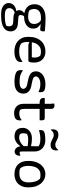

<svg xmlns="http://www.w3.org/2000/svg" viewBox="1167 -1983 1066 3440"><g transform="rotate(90 1700.0 -263.0)"><path d="M162 -72Q162 -91 168.5 -107.5Q175 -124 186.5 -138Q198 -152 214 -161V-177L283 -174Q265 -158 257 -137Q249 -116 249 -95Q249 -79 259 -70Q269 -61 292 -59L409 -50Q451 -48 480.5 -31Q510 -14 526 13Q542 40 542 74V83Q542 117 528 147Q514 177 481.5 200Q449 223 395 236.5Q341 250 262 250H231Q167 250 123.5 232Q80 214 57.5 184Q35 154 35 118V111Q35 76 53 47.5Q71 19 102.5 1Q134 -17 175 -20V-39L227 0Q193 8 170.5 22.5Q148 37 137 57Q126 77 126 103V110Q126 132 139.5 148.5Q153 165 180 174Q207 183 246 183H280Q331 183 367 177.5Q403 172 439 159Q446 148 448.5 134Q451 120 451 107V100Q451 75 435 55.5Q419 36 384 34L277 28Q240 25 214 10.5Q188 -4 175 -26.5Q162 -49 162 -72ZM321 -473 417 -476V-451Q450 -433 471 -403Q492 -373 492 -329V-322Q492 -273 464 -236.5Q436 -200 387.5 -180.5Q339 -161 278 -161Q212 -160 162 -181.5Q112 -203 84 -245Q56 -287 56 -346V-352Q56 -410 85 -453.5Q114 -497 169.5 -521.5Q225 -546 303 -546Q367 -546 421 -543Q475 -540 539 -533Q541 -529 541.5 -521.5Q542 -514 542 -507Q542 -482 535 -466Q528 -450 509 -450Q491 -450 466 -453.5Q441 -457 401 -460.5Q361 -464 297 -464Q223 -464 182 -433Q141 -402 141 -339V-333Q141 -317 147 -295.5Q153 -274 170 -253Q194 -243 219 -238.5Q244 -234 277 -234Q338 -234 373.5 -260.5Q409 -287 409 -339V-346Q409 -365 402 -388.5Q395 -412 376.5 -435Q358 -458 321 -473Z M899 -544Q964 -544 1009 -518Q1054 -492 1077.5 -446Q1101 -400 1101 -342V-338Q1101 -306 1097 -283.5Q1093 -261 1085 -249.5Q1077 -238 1065 -238H798Q779 -238 763.5 -243Q748 -248 738 -256L720 -246V-300H1006Q1008 -312 1009.5 -324Q1011 -336 1011 -348Q1011 -383 1003 -407Q995 -431 977 -451Q961 -458 945 -461Q929 -464 903 -464Q826 -464 779 -404.5Q732 -345 732 -227V-216Q732 -183 739 -156Q746 -129 761 -108Q788 -90 821 -82Q854 -74 902 -74Q939 -74 969.5 -79.5Q1000 -85 1028 -98Q1056 -111 1082 -131H1088Q1089 -125 1090 -118.5Q1091 -112 1091 -103Q1091 -80 1084.5 -64Q1078 -48 1066 -36Q1050 -20 1025 -9Q1000 2 968 7Q936 12 899 12Q844 12 797 -4Q750 -20 715 -51Q680 -82 660 -128Q640 -174 640 -233V-244Q640 -317 660 -373Q680 -429 715.5 -467Q751 -505 798 -524.5Q845 -544 899 -544Z M1452 -81Q1501 -81 1531 -94Q1561 -107 1572 -138Q1572 -159 1564 -174Q1556 -189 1538.5 -200Q1521 -211 1491 -217L1406 -235Q1352 -247 1319.5 -265Q1287 -283 1272.5 -310Q1258 -337 1258 -375Q1258 -410 1274 -441Q1290 -472 1320.5 -495Q1351 -518 1393.5 -531Q1436 -544 1490 -544Q1524 -544 1548.5 -540Q1573 -536 1589 -530Q1605 -524 1612 -516Q1620 -509 1624 -499Q1628 -489 1630.5 -476Q1633 -463 1633 -447Q1633 -441 1632 -434Q1631 -427 1629 -421H1623Q1602 -431 1582.5 -438.5Q1563 -446 1540 -449.5Q1517 -453 1484 -453Q1441 -453 1411 -441.5Q1381 -430 1365 -412.5Q1349 -395 1349 -375Q1349 -359 1356 -346.5Q1363 -334 1384.5 -324Q1406 -314 1449 -305L1523 -290Q1570 -281 1599 -261Q1628 -241 1642.5 -213Q1657 -185 1657 -151Q1657 -99 1633 -63Q1609 -27 1562.5 -8Q1516 11 1448 11Q1413 11 1383 8Q1353 5 1328.5 -1Q1304 -7 1286.5 -15Q1269 -23 1258 -34Q1247 -45 1241.5 -63Q1236 -81 1236 -106Q1236 -117 1237 -124.5Q1238 -132 1239 -138H1245Q1269 -121 1290.5 -110Q1312 -99 1335 -92.5Q1358 -86 1386 -83.5Q1414 -81 1452 -81Z M1736 -532H2092Q2118 -532 2127 -517.5Q2136 -503 2136 -472Q2136 -467 2135.5 -461Q2135 -455 2134.5 -450Q2134 -445 2133 -440H1822Q1797 -440 1780.5 -445Q1764 -450 1753.5 -459.5Q1743 -469 1739 -482.5Q1735 -496 1735 -515Q1735 -518 1735 -521Q1735 -524 1735.5 -527Q1736 -530 1736 -532ZM2134 -116Q2136 -109 2136.5 -102Q2137 -95 2137 -87Q2137 -65 2132 -47.5Q2127 -30 2116 -17Q2109 -9 2098.5 -2.5Q2088 4 2073.5 8Q2059 12 2041.5 14.5Q2024 17 2003 17Q1966 17 1936.5 5.5Q1907 -6 1885 -27.5Q1863 -49 1851.5 -80.5Q1840 -112 1840 -152Q1840 -207 1840 -262.5Q1840 -318 1840 -373Q1840 -428 1840 -483.5Q1840 -539 1840 -594Q1840 -620 1839 -646.5Q1838 -673 1834 -700Q1844 -703 1853.5 -704.5Q1863 -706 1872 -706Q1888 -706 1901.5 -700Q1915 -694 1923 -681.5Q1931 -669 1931 -650Q1931 -590 1931 -529.5Q1931 -469 1931 -409Q1931 -349 1931 -288.5Q1931 -228 1931 -168Q1931 -143 1934.5 -125Q1938 -107 1945 -92Q1958 -83 1973.5 -79Q1989 -75 2011 -75Q2035 -75 2055.5 -79.5Q2076 -84 2094 -93Q2112 -102 2128 -116Z M2694 -353Q2694 -326 2694 -299.5Q2694 -273 2694 -246Q2694 -219 2694 -192.5Q2694 -166 2694 -139Q2694 -124 2694.5 -112.5Q2695 -101 2697 -88Q2702 -85 2708 -83.5Q2714 -82 2720 -82Q2732 -82 2743 -85.5Q2754 -89 2763 -95H2769Q2769 -91 2769.5 -88Q2770 -85 2770 -80Q2770 -60 2763.5 -41.5Q2757 -23 2746 -12Q2736 -2 2724.5 3Q2713 8 2700 8Q2676 8 2657 -2Q2638 -12 2625 -30Q2612 -48 2605 -72Q2598 -96 2598 -122Q2598 -153 2598 -186Q2598 -219 2598 -243Q2598 -282 2599 -312Q2600 -342 2600.5 -368Q2601 -394 2601 -420Q2586 -432 2566.5 -439.5Q2547 -447 2523.5 -450Q2500 -453 2470 -453Q2441 -453 2414.5 -450Q2388 -447 2364.5 -442Q2341 -437 2319 -429H2313Q2312 -435 2311 -443Q2310 -451 2310 -458Q2310 -474 2314 -487.5Q2318 -501 2328 -511Q2338 -521 2360.5 -528Q2383 -535 2416 -538.5Q2449 -542 2489 -542Q2539 -542 2577 -527Q2615 -512 2641 -486Q2667 -460 2680.5 -426Q2694 -392 2694 -353ZM2367 -142Q2367 -106 2385.5 -89.5Q2404 -73 2445 -73Q2472 -73 2500.5 -83.5Q2529 -94 2558 -116Q2587 -138 2614 -174L2613 -95H2597Q2582 -69 2556.5 -44.5Q2531 -20 2496.5 -5Q2462 10 2422 10Q2375 10 2340.5 -7Q2306 -24 2288.5 -57Q2271 -90 2271 -138V-144Q2271 -176 2284.5 -204.5Q2298 -233 2323 -255Q2348 -277 2381.5 -289.5Q2415 -302 2456 -302Q2496 -302 2531.5 -298Q2567 -294 2592.5 -286.5Q2618 -279 2628 -272Q2634 -267 2637 -259.5Q2640 -252 2641.5 -242Q2643 -232 2643 -217Q2615 -224 2587 -227.5Q2559 -231 2531.5 -233Q2504 -235 2477 -235Q2444 -235 2420 -229Q2396 -223 2379 -212Q2374 -198 2370.5 -182Q2367 -166 2367 -145ZM2575 -721Q2601 -721 2621.5 -733Q2642 -745 2663 -773H2669Q2672 -768 2673 -761.5Q2674 -755 2674.5 -749Q2675 -743 2675 -737Q2675 -720 2672.5 -707Q2670 -694 2665 -685Q2656 -662 2635 -649Q2614 -636 2578 -636Q2548 -636 2524.5 -645Q2501 -654 2481 -665Q2461 -676 2441 -684.5Q2421 -693 2397 -693Q2371 -693 2351 -681Q2331 -669 2309 -641H2303Q2301 -647 2299.5 -653Q2298 -659 2297.5 -665.5Q2297 -672 2297 -677Q2297 -694 2300 -707.5Q2303 -721 2307 -729Q2316 -750 2337 -763Q2358 -776 2394 -776Q2424 -776 2447.5 -768Q2471 -760 2491 -749Q2511 -738 2531 -729.5Q2551 -721 2575 -721Z M3102 -543Q3150 -543 3193 -522.5Q3236 -502 3268.5 -463Q3301 -424 3319 -369Q3337 -314 3337 -243V-233Q3337 -158 3307.5 -103Q3278 -48 3224 -18.5Q3170 11 3098 11Q3046 11 3003 -4.5Q2960 -20 2928.5 -50.5Q2897 -81 2880 -126.5Q2863 -172 2863 -232V-242Q2863 -334 2894 -401.5Q2925 -469 2979 -506Q3033 -543 3102 -543ZM3111 -455Q3058 -455 3022.5 -427.5Q2987 -400 2969.5 -351Q2952 -302 2952 -237V-231Q2952 -191 2963 -152.5Q2974 -114 3003 -87Q3024 -81 3043.5 -79Q3063 -77 3087 -77Q3142 -77 3177.5 -96Q3213 -115 3230.5 -151Q3248 -187 3248 -237V-243Q3248 -309 3232 -361Q3216 -413 3181 -447Q3166 -452 3149 -453.5Q3132 -455 3111 -455Z"/></g></svg>

Font: Recursive Casual
Style: Regular
Weight: 400
Version: Version 1.047